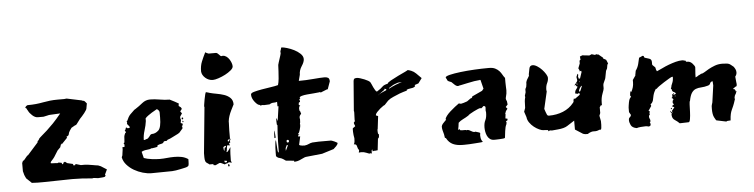

<svg xmlns="http://www.w3.org/2000/svg" viewBox="-36 -563 2860 728"><g transform="rotate(-5 1394.5 -199.5)"><path d="M154 -75Q149 -68 144 -63Q139 -58 139 -56V-53Q143 -52 151 -52Q159 -52 164 -51L169 -53L180 -51L182 -45L186 -47L187 -51L193 -54L201 -48L222 -43L224 -42L222 -39L226 -37L231 -38L232 -42L252 -36H267Q271 -36 279 -35Q287 -34 295 -32.5Q303 -31 309.5 -30Q316 -29 317 -29L327 -25L349 -11L340 8L342 12L339 16Q332 18 326.5 18Q321 18 313 19Q309 19 305 18Q301 17 297 17Q293 17 291 18Q270 16 251.5 15Q233 14 215 14Q187 14 161 15Q135 16 105 16Q94 16 83 16Q72 16 61 15L41 -4Q40 -6 37 -12.5Q34 -19 34 -21L31 -32V-63L35 -72H38L53 -90H55L96 -136V-137Q96 -143 103 -145L101 -147Q107 -154 115.5 -161Q124 -168 135 -178Q146 -188 160 -202.5Q174 -217 191 -238L152 -236Q148 -236 143 -234.5Q138 -233 127 -231H105Q95 -231 84.5 -240.5Q74 -250 70 -259L67 -264Q67 -265 65.5 -267.5Q64 -270 61 -270Q61 -273 65 -277L70 -280Q88 -280 102.5 -281.5Q117 -283 130 -285.5Q143 -288 156.5 -289.5Q170 -291 186 -291H203Q206 -291 210.5 -291Q215 -291 220 -292L277 -280Q279 -278 283 -278Q287 -278 295 -267L292 -250Q292 -244 282 -231.5Q272 -219 264 -211L249 -191Q246 -188 243 -188L229 -180L222 -170Q217 -162 216.5 -156.5Q216 -151 207 -148L209 -144L186 -120L185 -125L180 -110L169 -99Z M505 -112Q511 -112 514.5 -115Q518 -118 520 -121Q522 -124 524.5 -127Q527 -130 531 -130Q544 -130 555.5 -140.5Q567 -151 567 -190V-209Q567 -214 563 -218Q559 -222 557 -222Q556 -221 550 -218Q544 -215 537 -210.5Q530 -206 523 -201Q516 -196 512 -191V-181Q510 -165 504 -146Q498 -127 498 -110H504ZM648 -141 635 -126 629 -122Q618 -117 608 -111.5Q598 -106 588 -103L584 -99H579Q573 -99 571.5 -95Q570 -91 564 -90Q553 -88 550 -86Q547 -84 547 -83Q548 -81 548 -81Q548 -80 544.5 -79Q541 -78 537 -77.5Q533 -77 530 -76.5Q527 -76 528 -76H523Q520 -73 507 -72Q494 -71 486 -66L492 -42Q497 -40 505.5 -38Q514 -36 523 -35Q532 -34 540 -33.5Q548 -33 552 -33Q566 -33 579.5 -34.5Q593 -36 608 -36Q622 -36 635 -33.5Q648 -31 660 -23V-16Q660 -11 659.5 -4.5Q659 2 656 4L652 6Q651 7 644 8.5Q637 10 628 12Q619 14 609.5 15.5Q600 17 595 17Q575 17 555.5 17.5Q536 18 516 18Q501 18 483.5 13Q466 8 450.5 -1Q435 -10 423.5 -23Q412 -36 409 -52L412 -59Q412 -61 413 -67Q414 -73 415 -81V-90H422L423 -91Q423 -97 424 -98Q424 -99 422.5 -100.5Q421 -102 421 -104Q421 -105 424 -107L425 -120Q425 -124 425.5 -129Q426 -134 430 -142L433 -144Q433 -148 429 -152Q432 -153 433 -158Q434 -163 436 -163Q437 -163 437 -162.5Q437 -162 438 -162L442 -159Q443 -160 443 -160H446Q449 -160 449 -162Q449 -167 444.5 -170.5Q440 -174 440 -179Q440 -181 441 -182Q441 -184 440 -185Q439 -186 439 -187L442 -188Q448 -203 455.5 -211Q463 -219 472 -227L477 -230Q491 -239 504.5 -250Q518 -261 535 -261Q552 -261 571.5 -257.5Q591 -254 609 -254Q633 -242 636.5 -239.5Q640 -237 642 -237L641 -227L649 -221L652 -215L645 -206L651 -198L645 -189Q643 -187 643 -184Q643 -181 643 -179L644 -178L645 -173L643 -162L650 -159V-153L646 -150L648 -147ZM650 -182H652Q654 -182 654 -179Q654 -175 650 -175Q648 -175 648 -179Q648 -182 650 -182ZM654 -168Q654 -164 652 -164Q650 -164 650 -168Q650 -170 651 -170Q652 -170 654 -168Z M733 0Q725 -4 723 -10Q721 -16 721 -25V-40L738 -214Q738 -215 737.5 -215.5Q737 -216 737 -218Q737 -217 738 -225Q739 -233 741 -243Q743 -253 745 -261.5Q747 -270 749 -270Q751 -270 756.5 -268Q762 -266 763 -266Q774 -263 788.5 -260.5Q803 -258 816.5 -253.5Q830 -249 839.5 -240Q849 -231 849 -215L838 -193Q833 -183 829.5 -172.5Q826 -162 825 -152Q825 -151 825 -145.5Q825 -140 824.5 -132.5Q824 -125 824 -117Q824 -109 824 -103V-87L826 -85Q826 -84 824.5 -81.5Q823 -79 823 -76L824 -73Q824 -72 822 -71Q820 -70 819 -70L821 -63Q820 -63 820 -62L818 -59Q818 -60 817.5 -60.5Q817 -61 817 -62L814 -63L811 -61Q810 -59 809 -49Q808 -39 806 -37H808Q811 -37 816.5 -45.5Q822 -54 823 -54Q821 -43 820.5 -28.5Q820 -14 820 -3L823 5L812 2L808 5Q806 5 800 7L796 9L781 2H776L761 9L753 8V4H738ZM737 -350Q737 -371 743.5 -387Q750 -403 759 -421L764 -418Q765 -418 767.5 -416.5Q770 -415 773 -415H799Q804 -415 810 -408Q816 -401 818 -401Q819 -401 820.5 -401.5Q822 -402 824 -402Q831 -402 837.5 -397.5Q844 -393 848.5 -386Q853 -379 855.5 -372Q858 -365 858 -359Q858 -352 848.5 -344Q839 -336 826.5 -329.5Q814 -323 800.5 -318.5Q787 -314 779 -314Q763 -314 750.5 -325Q738 -336 737 -350ZM796 -56Q796 -54 796.5 -49Q797 -44 799 -42L801 -54L806 -56V-61Q803 -61 799.5 -59Q796 -57 796 -56ZM797 2 805 1V-4L795 -5ZM811 9Q814 11 814 14Q814 18 811 18Q808 18 808 14Q808 9 811 9ZM815 -81V-78Q815 -76 817 -76L822 -81V-87Z M1211 -242 1209 -237 1210 -242 1185 -232Q1184 -231 1182 -231Q1180 -231 1180 -233L1175 -232Q1167 -231 1154.5 -230Q1142 -229 1130 -228Q1118 -227 1109.5 -224.5Q1101 -222 1101 -218V-217L1103 -215Q1101 -213 1100 -213Q1099 -213 1099 -211Q1099 -209 1101 -206Q1101 -201 1098 -201Q1095 -201 1095 -193Q1095 -189 1101 -189Q1095 -186 1095 -176Q1095 -168 1098 -167L1101 -157Q1094 -150 1094 -144Q1094 -139 1095 -137Q1095 -129 1094.5 -126Q1094 -123 1094 -122.5Q1094 -122 1093.5 -121.5Q1093 -121 1093 -118L1094 -117Q1094 -109 1090.5 -97.5Q1087 -86 1085 -84H1083V-80H1088Q1086 -78 1084 -77Q1082 -76 1082 -74Q1082 -73 1083 -72H1090L1083 -40L1087 -38Q1093 -36 1104 -36Q1113 -37 1120 -40.5Q1127 -44 1135 -45H1138Q1142 -45 1147.5 -45.5Q1153 -46 1158 -46H1205Q1206 -46 1210 -44.5Q1214 -43 1218.5 -41Q1223 -39 1226 -37Q1229 -35 1229 -35Q1229 -30 1223 -23.5Q1217 -17 1212 -13L1167 1L1109 7Q1101 7 1087 14.5Q1073 22 1059 22V18L1028 15Q1017 7 1012 5Q1007 3 1004 2.5Q1001 2 999 1Q997 0 992 -5Q992 -8 992 -17.5Q992 -27 992.5 -37Q993 -47 994 -55.5Q995 -64 997 -66L1000 -23L1004 -17Q1004 -31 1004.5 -59Q1005 -87 1008 -124L1007 -122Q1006 -121 1005.5 -126Q1005 -131 1005 -137Q1005 -148 1006 -148H1007L1010 -137L1018 -193H1014V-203V-210Q1008 -208 1000 -208Q992 -208 985 -203L964 -202L956 -203L951 -201L948 -204Q940 -204 929 -218Q918 -232 918 -246Q918 -252 930.5 -255.5Q943 -259 960 -262Q977 -265 994.5 -267.5Q1012 -270 1023 -273Q1026 -282 1027.5 -297Q1029 -312 1029.5 -325Q1030 -338 1030.5 -346Q1031 -354 1031 -350Q1031 -351 1033 -357.5Q1035 -364 1037.5 -371.5Q1040 -379 1042 -385.5Q1044 -392 1044 -394Q1043 -395 1043 -397Q1043 -400 1045 -405Q1047 -410 1047 -413L1049 -414Q1056 -414 1069.5 -410Q1083 -406 1096 -399.5Q1109 -393 1119 -383.5Q1129 -374 1129 -363Q1129 -352 1119 -337Q1109 -322 1109 -305L1103 -282Q1130 -282 1158.5 -284.5Q1187 -287 1201 -287Q1209 -287 1214.5 -284Q1220 -281 1220 -270L1210 -242ZM997 -75 992 -74Q992 -76 992.5 -88Q993 -100 995 -103ZM1036 -43 1031 -32V-22L1041 -43ZM1041 -63Q1037 -63 1037 -58Q1037 -53 1041 -53Q1046 -53 1046 -58Q1046 -63 1041 -63Z M1384 -73V-65Q1384 -58 1386 -54L1388 -55Q1388 -51 1387.5 -45.5Q1387 -40 1383 -38L1378 6Q1374 7 1369 7H1364Q1362 7 1359 9L1358 1Q1355 3 1355 7V13V17Q1353 15 1350 15Q1348 15 1348.5 15.5Q1349 16 1347 16Q1344 16 1335 12Q1326 8 1315 8Q1309 8 1306 9Q1306 7 1307 4Q1308 1 1308 -1Q1303 -6 1301.5 -15Q1300 -24 1292 -24H1290Q1293 -29 1293.5 -35.5Q1294 -42 1294 -47Q1294 -49 1292 -59L1291 -72V-80V-84Q1292 -86 1295.5 -88Q1299 -90 1301 -92Q1301 -94 1299 -98Q1297 -102 1297 -106L1302 -112Q1301 -112 1301 -117Q1301 -123 1301.5 -131Q1302 -139 1302 -144Q1302 -150 1301 -150L1310 -264Q1311 -271 1314.5 -272.5Q1318 -274 1323 -274Q1328 -274 1336 -271.5Q1344 -269 1351.5 -266Q1359 -263 1365 -259.5Q1371 -256 1373 -253Q1374 -252 1376.5 -246Q1379 -240 1382 -233.5Q1385 -227 1388.5 -221.5Q1392 -216 1395 -216L1398 -218Q1411 -226 1417 -232.5Q1423 -239 1438 -242Q1438 -246 1451.5 -253.5Q1465 -261 1480.5 -268.5Q1496 -276 1508 -281.5Q1520 -287 1516 -287Q1521 -287 1531 -283Q1541 -279 1549 -271L1568 -252L1554 -233L1539 -228L1541 -224Q1536 -218 1524.5 -217Q1513 -216 1507 -212Q1507 -211 1508 -211L1509 -210Q1494 -206 1480 -201Q1468 -196 1455 -190.5Q1442 -185 1434 -178L1419 -162Q1419 -163 1413.5 -159.5Q1408 -156 1401.5 -150.5Q1395 -145 1389 -138.5Q1383 -132 1383 -127V-126L1391 -123L1385 -73ZM1475 -242Q1461 -238 1451 -231L1441 -225L1442 -223Q1455 -230 1468.5 -235.5Q1482 -241 1492 -243Q1488 -243 1483 -243Q1478 -243 1475 -242ZM1423 -220Q1421 -218 1414 -213.5Q1407 -209 1405 -207L1399 -202H1400Q1402 -205 1407 -207.5Q1412 -210 1417.5 -212.5Q1423 -215 1427 -216.5Q1431 -218 1431 -220Q1431 -222 1425 -224Q1424 -224 1424 -222.5Q1424 -221 1423 -220Z M1753 -32Q1771 -27 1771 -25L1770 -16Q1770 -5 1774 3Q1776 7 1778 8Q1778 10 1769.5 10.5Q1761 11 1749.5 12Q1738 13 1726.5 13.5Q1715 14 1708 14H1701Q1679 14 1664 7Q1649 0 1640 -17L1636 -19L1634 -32Q1632 -40 1630 -47Q1628 -54 1628 -62Q1629 -68 1633 -72.5Q1637 -77 1640.5 -80.5Q1644 -84 1646 -86Q1648 -88 1645 -88Q1645 -93 1651 -101Q1657 -109 1666 -117Q1675 -125 1684.5 -132.5Q1694 -140 1700 -144L1708 -142Q1710 -142 1718.5 -144.5Q1727 -147 1732 -149L1746 -159Q1753 -160 1753 -166L1792 -184Q1793 -186 1795.5 -188.5Q1798 -191 1798 -192L1790 -224Q1790 -226 1787 -226Q1786 -226 1786 -225.5Q1786 -225 1785 -225H1783Q1778 -225 1765.5 -223Q1753 -221 1740 -218Q1727 -215 1716.5 -213Q1706 -211 1706 -211Q1705 -210 1703 -210Q1697 -210 1690.5 -216Q1684 -222 1679 -227L1669 -231L1664 -235Q1664 -237 1663 -238.5Q1662 -240 1661 -242L1659 -246Q1659 -251 1675.5 -255Q1692 -259 1717 -262Q1742 -265 1770.5 -266.5Q1799 -268 1823 -268H1826Q1840 -268 1849 -263.5Q1858 -259 1864 -252.5Q1870 -246 1874 -238.5Q1878 -231 1883 -225V-208Q1883 -197 1883.5 -190.5Q1884 -184 1884 -178Q1884 -172 1883 -165.5Q1882 -159 1879 -148Q1879 -143 1881 -139.5Q1883 -136 1883 -132V-131L1884 -124L1876 -115L1882 -108L1875 -99Q1875 -97 1873.5 -94Q1872 -91 1872 -89L1873 -88L1871 -72L1879 -70L1878 -64L1872 -61L1874 -57L1873 -50Q1868 -41 1866 -24Q1864 -7 1863 1Q1862 3 1855.5 3.5Q1849 4 1841.5 4.5Q1834 5 1827.5 5Q1821 5 1821 5Q1812 5 1805.5 0Q1799 -5 1795.5 -12.5Q1792 -20 1790.5 -28.5Q1789 -37 1789 -44Q1789 -61 1794.5 -71.5Q1800 -82 1800 -101Q1798 -109 1799.5 -117.5Q1801 -126 1792 -126Q1790 -124 1787.5 -121.5Q1785 -119 1783 -118Q1782 -119 1778 -119Q1776 -119 1769 -116Q1762 -113 1754 -109Q1746 -105 1739.5 -101Q1733 -97 1732 -95Q1721 -88 1710.5 -83Q1700 -78 1693 -71L1691 -56Q1691 -55 1690 -51.5Q1689 -48 1689 -45L1690 -44L1694 -47L1697 -42Q1704 -41 1711 -41.5Q1718 -42 1721 -40Q1722 -40 1722.5 -40.5Q1723 -41 1724 -41Q1729 -41 1736.5 -36Q1744 -31 1750 -31Q1752 -31 1753 -32Z M2153 -205 2158 -217 2161 -212 2159 -208 2161 -198H2166L2174 -222L2173 -227L2166 -225Q2167 -226 2167 -228Q2167 -230 2166 -231Q2165 -232 2163 -237L2170 -255V-263Q2170 -268 2174 -268L2173 -282H2176Q2178 -282 2181 -285L2209 -282L2218 -286L2231 -282L2235 -285L2238 -283H2243L2260 -269V-266L2271 -260Q2272 -257 2274 -253Q2276 -249 2276 -247L2277 -244L2274 -242L2272 -230Q2272 -227 2269 -222.5Q2266 -218 2266 -214L2262 -193Q2262 -190 2257 -180Q2252 -170 2252 -166V-153Q2252 -149 2246 -133.5Q2240 -118 2240 -99V-91Q2240 -89 2239 -89L2238 -90Q2236 -91 2236 -91V-90L2231 -83V-61L2227 -51L2231 -30V-16Q2231 -9 2230 -3.5Q2229 2 2227 2H2222Q2212 7 2201.5 6Q2191 5 2177 14H2172Q2161 14 2155 9L2130 -7V-41Q2114 -31 2102 -23Q2090 -15 2065 -13L2043 -11L2035 -12L2030 -9L2028 -14Q2026 -14 2021.5 -14.5Q2017 -15 2014 -15H2011Q2005 -15 1995 -19.5Q1985 -24 1975.5 -31.5Q1966 -39 1959 -49Q1952 -59 1951 -70L1944 -91L1949 -105L1950 -130Q1950 -133 1951 -138Q1952 -143 1953 -146Q1953 -147 1952.5 -148.5Q1952 -150 1952 -151L1956 -164V-166V-173Q1956 -177 1957 -178L1960 -184Q1961 -187 1961.5 -193.5Q1962 -200 1962 -202L1965 -210L1974 -225V-231Q1976 -239 1978 -251.5Q1980 -264 1991 -264Q1999 -264 2008.5 -258Q2018 -252 2026 -243.5Q2034 -235 2039.5 -226Q2045 -217 2045 -211Q2045 -201 2040 -191Q2035 -181 2035 -166L2036 -160L2021 -95L2025 -83Q2027 -78 2029 -73Q2031 -68 2037 -68Q2066 -68 2090.5 -78Q2115 -88 2131 -108L2134 -112Q2134 -114 2134 -116.5Q2134 -119 2135 -121Q2136 -124 2137 -126L2139 -122L2160 -137Q2159 -139 2159.5 -140.5Q2160 -142 2157 -144Q2154 -141 2152 -141Q2153 -141 2143 -143Q2143 -153 2148 -158.5Q2153 -164 2154 -169H2153Q2150 -169 2147 -175Q2145 -175 2144 -174Q2143 -173 2142 -173Q2144 -176 2149.5 -182.5Q2155 -189 2155 -192ZM2158 -150Q2160 -149 2160 -149Q2163 -149 2164.5 -154Q2166 -159 2171 -170Q2167 -170 2162.5 -162.5Q2158 -155 2158 -150ZM2154 -180H2151L2150 -179Q2150 -179 2154 -175ZM2162 -184 2164 -190 2161 -186Z M2508 -135Q2508 -140 2512.5 -149.5Q2517 -159 2517 -172V-174H2514Q2512 -174 2502.5 -168.5Q2493 -163 2482 -156Q2471 -149 2462 -142.5Q2453 -136 2452 -133L2450 -135Q2448 -133 2443 -123.5Q2438 -114 2434 -91Q2430 -80 2424 -78L2426 -71L2414 -53L2419 -51Q2417 -47 2417 -42Q2417 -39 2418 -38L2415 -36Q2414 -34 2414 -31Q2414 -26 2416 -23Q2418 -20 2418 -15Q2418 -13 2417.5 -12.5Q2417 -12 2417 -10L2415 -9L2418 -3L2416 4Q2414 4 2413 5Q2412 6 2410 6Q2408 6 2405.5 5Q2403 4 2398 4Q2390 4 2379.5 5Q2369 6 2364 8Q2347 5 2342 -5.5Q2337 -16 2337 -24Q2337 -30 2338.5 -32Q2340 -34 2341.5 -35.5Q2343 -37 2344.5 -38.5Q2346 -40 2346 -44Q2346 -46 2345 -46L2340 -55V-67Q2340 -68 2340 -71.5Q2340 -75 2341 -80L2343 -92Q2344 -97 2345 -100Q2346 -103 2347 -105L2353 -113L2350 -116Q2350 -118 2350 -121.5Q2350 -125 2351 -128Q2352 -132 2353 -134Q2353 -134 2355 -130Q2365 -147 2365 -166V-175L2376 -191Q2376 -195 2377 -198L2379 -209Q2387 -220 2390.5 -233.5Q2394 -247 2396 -257L2403 -260Q2405 -260 2406 -261.5Q2407 -263 2410 -263Q2415 -263 2414.5 -260Q2414 -257 2418 -255Q2425 -253 2434 -250Q2443 -247 2443 -237V-229Q2443 -226 2444 -225L2448 -221Q2455 -216 2455 -211.5Q2455 -207 2459 -200Q2469 -204 2481 -210Q2493 -216 2506.5 -221Q2520 -226 2533 -229.5Q2546 -233 2558 -233Q2562 -233 2563.5 -232Q2565 -231 2570 -231L2572 -227Q2573 -226 2575 -226H2578Q2588 -226 2596.5 -216.5Q2605 -207 2605 -202Q2605 -196 2604 -187Q2603 -178 2603 -164L2611 -168Q2614 -171 2620 -173L2625 -176Q2631 -176 2638.5 -181Q2646 -186 2656 -191.5Q2666 -197 2679 -202Q2692 -207 2708 -207Q2716 -207 2725 -206Q2734 -205 2740 -200L2750 -192Q2754 -187 2756.5 -181.5Q2759 -176 2759 -170Q2759 -161 2753 -154L2755 -133Q2755 -131 2755.5 -129Q2756 -127 2756 -125Q2756 -117 2753 -116.5Q2750 -116 2748 -114L2740 -108L2747 -106L2750 -100L2747 -99H2753Q2751 -92 2749.5 -89.5Q2748 -87 2747 -85.5Q2746 -84 2745 -81.5Q2744 -79 2743 -72L2745 -70L2744 -68Q2739 -52 2735.5 -44Q2732 -36 2729 -29.5Q2726 -23 2724 -14.5Q2722 -6 2721 10L2707 11L2705 13L2667 5Q2665 3 2659.5 -7.5Q2654 -18 2654 -39Q2654 -52 2655 -54Q2656 -56 2658 -64L2667 -128L2666 -144Q2658 -143 2656 -137Q2654 -131 2647 -129Q2633 -125 2621 -124.5Q2609 -124 2600 -120.5Q2591 -117 2584.5 -107.5Q2578 -98 2574 -77Q2572 -76 2571.5 -63.5Q2571 -51 2570.5 -36Q2570 -21 2568 -9Q2566 3 2562 3L2528 4Q2520 -4 2510.5 -10Q2501 -16 2500 -28V-35H2503Q2496 -39 2496 -47L2504 -37V-39Q2503 -40 2503 -46Q2505 -48 2507 -51Q2509 -54 2513 -58L2504 -63Q2506 -64 2507.5 -66Q2509 -68 2512 -68Q2511 -72 2509.5 -73Q2508 -74 2508 -78Q2508 -81 2509 -84L2512 -87Q2511 -93 2505 -94Q2510 -97 2509 -103Q2508 -109 2512 -109L2516 -105Q2518 -108 2519.5 -107.5Q2521 -107 2523 -109Q2523 -113 2516 -116Q2509 -119 2509 -126Q2509 -127 2507.5 -128Q2506 -129 2506 -131ZM2502 -57Q2503 -57 2503 -54Q2503 -52 2501 -52Q2499 -52 2499 -53Q2499 -57 2502 -57ZM2514 -112Q2516 -110 2516 -109H2514Q2512 -109 2512 -110Q2512 -112 2514 -112ZM2518 -101Q2518 -99 2520 -99Q2521 -100 2521 -101L2520 -102Q2518 -102 2518 -101Z"/></g></svg>

Font: East Sea Dokdo
Style: Regular
Weight: 400
Designer: YoonDesign Inc.
Foundry: YoonDesign Inc.
Version: Version 1.00